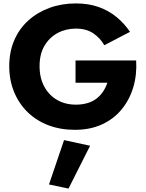

<svg xmlns="http://www.w3.org/2000/svg" viewBox="-20 -736 854 1121"><path d="M421 -253H607Q598 -226 582.5 -202.5Q567 -179 545 -161.5Q523 -144 492 -134.5Q461 -125 423 -125Q361 -125 313.5 -152.5Q266 -180 238.5 -230.5Q211 -281 211 -350Q211 -420 239.5 -468.5Q268 -517 316 -543Q364 -569 423 -569Q484 -569 524.5 -541.5Q565 -514 589 -472L739 -550Q706 -599 660.5 -636.5Q615 -674 556 -695Q497 -716 423 -716Q340 -716 269 -690Q198 -664 145 -616Q92 -568 63 -500.5Q34 -433 34 -350Q34 -267 62.5 -198.5Q91 -130 142 -80.5Q193 -31 263 -4.5Q333 22 417 22Q506 22 575 -9.5Q644 -41 690 -97Q736 -153 758 -226Q780 -299 775 -383H421ZM354 82 266 341 380 365 506 115Z"/></svg>

Font: Glinicke Jost Bold
Style: Bold
Weight: 700
Version: Version 3.710